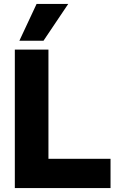

<svg xmlns="http://www.w3.org/2000/svg" viewBox="-20 -951 597 971"><path d="M55 0V-700H225V-148H539V0ZM78 -745 165 -931H325L200 -745Z"/></svg>

Font: Georama
Style: Bold
Weight: 700
Designer: Jean-Baptiste Levee
Foundry: Production Type
Version: Version 1.000